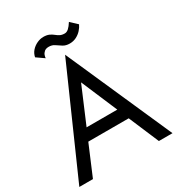

<svg xmlns="http://www.w3.org/2000/svg" viewBox="-207 -1027 1074 1160"><g transform="rotate(-30 330.0 -447.5)"><path d="M147 -210H517L487 -290H177ZM330 -542 450 -260 458 -240 560 0H655L330 -735L5 0H100L204 -246L212 -264ZM165 -812 218 -775Q218 -783 222 -795Q226 -807 237 -816.5Q248 -826 268 -826Q291 -826 307.5 -814.5Q324 -803 343 -791Q362 -779 389 -779Q414 -779 435 -789.5Q456 -800 471.5 -817Q487 -834 495 -852L449 -895Q434 -871 420.5 -859Q407 -847 393 -847Q373 -847 360 -854Q347 -861 335.5 -870.5Q324 -880 308.5 -887Q293 -894 269 -894Q247 -894 224.5 -883.5Q202 -873 186 -855Q170 -837 165 -812Z"/></g></svg>

Font: Glinicke Jost Regular
Style: Regular
Weight: 400
Version: Version 3.710